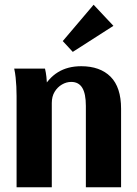

<svg xmlns="http://www.w3.org/2000/svg" viewBox="-20 -787 574 807"><path d="M49.7 0V-383.1Q49.7 -403.9 48.7 -423.2Q47.7 -442.5 45.7 -461.5Q43.7 -480.6 39.7 -498.7H169.1Q173.1 -482 175.1 -463.7Q177.1 -445.4 178.1 -425.7Q179.1 -406.1 179.1 -383.1L157.3 -408.9Q182.5 -458.1 223.5 -483.4Q264.5 -508.7 321.2 -508.7Q400.6 -508.7 444.8 -464.5Q488.9 -420.2 488.9 -329.8V0H340.9V-341.9Q340.9 -393.1 325.8 -417.9Q310.7 -442.7 279.4 -442.7Q259 -442.7 240.3 -431.7Q221.5 -420.7 209.6 -401.1Q197.7 -381.5 197.7 -354.1V0ZM285.9 -568.9 243.8 -614.4 373.5 -767.1 456.7 -678.4Z"/></svg>

Font: Sutasoma
Style: Regular
Weight: 400
Designer: Izhar Fathurrohim, Akbar Rohmanto, Arusyal Khofiqoini
Foundry: Kiwari Kolektiv
Version: Version 1.102